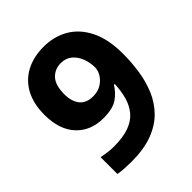

<svg xmlns="http://www.w3.org/2000/svg" viewBox="-203 -845 979 979"><g transform="rotate(-45 286.0 -356.0)"><path d="M536 -409Q536 -348 526.9 -287.5Q517.8 -227 495.4 -173.5Q473 -120 432.4 -78.5Q391.8 -37 329.3 -13.5Q266.8 10 178 10Q156.9 10 129 8.5Q101 7 82 3V-118Q102 -114 124 -111Q146 -108 168 -108Q235 -108 278.5 -124Q322 -140 347 -170Q372 -200 383.5 -241Q395 -282 397 -331H391Q370 -296 335.5 -272Q301 -248 233 -248Q142 -248 87 -307Q32 -366 32 -473.6Q32 -552 61.5 -607.5Q91 -663 145.8 -692.5Q200.7 -722 274.9 -722Q348 -722 407 -688.5Q466 -655 501 -585.5Q536 -516 536 -409ZM277.8 -601Q234 -601 206 -571Q178 -541 178 -476Q178 -423.8 202 -393.9Q226 -364 275.1 -364Q308.9 -364 333.4 -379Q358 -394 372 -416.5Q386 -439 386 -463Q386 -495.8 374 -527.9Q362 -560 338 -580.5Q313.9 -601 277.8 -601Z"/></g></svg>

Font: Noto Sans New Tai Lue
Style: Regular
Weight: 400
Designer: Monotype Design Team
Foundry: Monotype Imaging Inc.
Version: Version 2.003